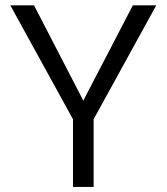

<svg xmlns="http://www.w3.org/2000/svg" viewBox="-20 -724 641 736"><path d="M299.3 -337.9 305.7 -350.6 489.3 -703.6H579.1L339.8 -268.6L338.9 -267.1V-265.1V-7.3H259.8V-265.1V-267.1L258.8 -268.6L19.5 -703.6H110.4L293 -350.6Z"/></svg>

Font: Shabnam Light FD
Style: Light-FD
Weight: 300
Foundry: DejaVu fonts team - Redesigned by Saber Rastikerdar - Based on Vazir font
Version: Version 5.0.0